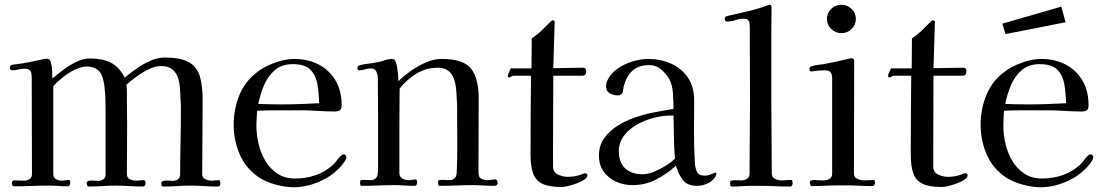

<svg xmlns="http://www.w3.org/2000/svg" viewBox="-20 -787 4660 811"><path d="M911 -13Q911 1 900 1Q872 1 843 -1Q814 -3 785 -3Q756 -3 726.5 -1Q697 1 668 1Q664 1 662.5 -4Q661 -9 661 -12Q661 -21 670.5 -23Q680 -25 691.5 -24Q703 -23 709 -23Q723 -23 732 -30Q741 -37 741 -51Q741 -118 742.5 -184Q744 -250 744 -316Q744 -327 744 -338Q744 -349 743 -360Q742 -384 740.5 -409.5Q739 -435 732 -457.5Q725 -480 708 -494Q691 -508 659 -508Q636 -508 608.5 -494.5Q581 -481 556 -463Q531 -445 514 -429Q516 -415 516 -400.5Q516 -386 516 -372Q516 -343 516.5 -313.5Q517 -284 517 -255Q517 -204 516.5 -153Q516 -102 516 -51Q516 -36 529 -30Q542 -24 555 -24Q563 -24 571.5 -25Q580 -26 587 -26Q592 -26 593.5 -21Q595 -16 595 -13Q595 -8 592 -3.5Q589 1 583 1Q555 1 526.5 -1Q498 -3 469 -3Q441 -3 412 -1Q383 1 354 1Q350 1 348 -4Q346 -9 346 -12Q346 -20 354 -23Q362 -25 373.5 -24Q385 -23 393 -23Q407 -23 416.5 -29.5Q426 -36 426 -51V-306Q426 -327 425.5 -358Q425 -389 421.5 -419.5Q418 -450 410 -468Q403 -486 386.5 -496Q370 -506 350 -506Q324 -506 297 -493Q270 -480 246 -461Q222 -442 205 -423V-52Q205 -37 216 -30.5Q227 -24 240 -24Q248 -24 256 -25.5Q264 -27 271 -27Q275 -27 276 -21.5Q277 -16 277 -14Q277 -9 274.5 -4.5Q272 0 266 0Q247 0 228 -1.5Q209 -3 190 -3Q152 -3 114 -1.5Q76 0 38 0Q34 0 32 -5Q30 -10 30 -13Q30 -25 40 -25Q51 -25 61 -24.5Q71 -24 81 -24Q95 -24 105 -30.5Q115 -37 115 -52Q115 -153 114.5 -254.5Q114 -356 114 -457Q114 -468 112 -479Q110 -490 99 -494Q92 -497 84 -497Q71 -497 58 -493.5Q45 -490 31 -490Q22 -490 22 -502Q22 -510 28 -512Q33 -514 39.5 -514.5Q46 -515 52 -516Q75 -519 98.5 -523.5Q122 -528 144 -533Q152 -535 161 -537Q170 -539 179 -539Q191 -539 195.5 -521.5Q200 -504 200.5 -484Q201 -464 201 -455Q222 -473 248 -492.5Q274 -512 303 -526Q332 -540 361 -540Q412 -540 447 -523Q482 -506 507 -459Q529 -478 557 -497.5Q585 -517 615.5 -530.5Q646 -544 676 -544Q742 -544 776.5 -525Q811 -506 823.5 -466.5Q836 -427 836 -365Q836 -287 835 -208.5Q834 -130 834 -51Q834 -36 847.5 -30Q861 -24 874 -24Q882 -24 889.5 -25Q897 -26 904 -26Q908 -26 909.5 -21Q911 -16 911 -13Z M1328 -351Q1327 -392 1321 -429.5Q1315 -467 1292 -491.5Q1269 -516 1217 -516Q1170 -516 1140.5 -490.5Q1111 -465 1095 -426.5Q1079 -388 1071 -348Q1096 -347 1120 -346.5Q1144 -346 1168 -346Q1208 -346 1248 -347.5Q1288 -349 1328 -351ZM1443 -122Q1443 -117 1441 -116Q1438 -106 1426.5 -92Q1415 -78 1401 -65.5Q1387 -53 1378 -47Q1345 -24 1303.5 -10Q1262 4 1221 4Q1187 4 1145.5 -7Q1104 -18 1075 -37Q1019 -74 993 -134Q967 -194 967 -259Q967 -333 996 -396Q1025 -459 1089 -498Q1118 -515 1154 -526.5Q1190 -538 1223 -538Q1282 -538 1327 -514Q1372 -490 1397.5 -446.5Q1423 -403 1423 -343Q1423 -326 1415.5 -321Q1408 -316 1393 -316Q1373 -316 1353 -317Q1333 -318 1313 -319Q1285 -321 1257.5 -321Q1230 -321 1202 -321Q1168 -321 1134 -321Q1100 -321 1066 -319Q1065 -303 1064 -288Q1063 -273 1063 -257Q1063 -220 1072 -180.5Q1081 -141 1101 -107.5Q1121 -74 1152 -53.5Q1183 -33 1227 -33Q1272 -33 1313 -47Q1354 -61 1388 -92Q1397 -101 1404.5 -111.5Q1412 -122 1421 -130Q1426 -135 1432 -135Q1437 -135 1440 -131Q1443 -127 1443 -122Z M2082 -15Q2082 -2 2067 -2Q2045 -2 2022 -3.5Q1999 -5 1976 -5Q1942 -5 1906.5 -3.5Q1871 -2 1836 -2Q1832 -2 1831 -8.5Q1830 -15 1830 -19Q1830 -27 1840 -27Q1850 -27 1856 -27Q1861 -27 1866.5 -26.5Q1872 -26 1877 -26Q1906 -26 1909 -55Q1912 -114 1911.5 -174Q1911 -234 1911 -293Q1911 -304 1911 -315.5Q1911 -327 1911 -338Q1910 -361 1908 -394.5Q1906 -428 1899 -449Q1883 -501 1829 -501Q1780 -501 1739 -476Q1698 -451 1668 -413Q1667 -340 1667 -268Q1667 -196 1667 -124V-55Q1667 -40 1680 -33Q1693 -26 1706 -26Q1714 -26 1721.5 -27.5Q1729 -29 1736 -29Q1740 -29 1741 -24Q1742 -19 1742 -16Q1742 -12 1739.5 -7Q1737 -2 1731 -2Q1709 -2 1687.5 -3.5Q1666 -5 1644 -5Q1610 -5 1576 -3.5Q1542 -2 1507 -2Q1502 -2 1501.5 -8.5Q1501 -15 1501 -19Q1501 -27 1510 -27Q1519 -27 1524 -27Q1529 -27 1534 -26.5Q1539 -26 1544 -26Q1573 -26 1576 -55Q1577 -69 1577 -83Q1577 -97 1577 -111Q1577 -197 1577 -283.5Q1577 -370 1576 -456Q1576 -470 1570 -484Q1564 -498 1547 -498Q1534 -498 1522 -494Q1510 -490 1497 -490Q1490 -490 1490 -500Q1490 -502 1490.5 -504.5Q1491 -507 1492 -508Q1493 -509 1495 -509.5Q1497 -510 1498 -511Q1516 -516 1535.5 -518Q1555 -520 1573 -524Q1590 -527 1606 -532.5Q1622 -538 1638 -538Q1645 -538 1649 -531Q1654 -522 1657 -505.5Q1660 -489 1661.5 -472Q1663 -455 1663 -444Q1685 -466 1715.5 -487.5Q1746 -509 1779.5 -523.5Q1813 -538 1845 -538Q1937 -538 1969.5 -497.5Q2002 -457 2002 -370Q2002 -292 2001.5 -214Q2001 -136 2001 -58Q2001 -39 2012.5 -32.5Q2024 -26 2040 -26Q2048 -26 2056 -27.5Q2064 -29 2071 -29Q2077 -29 2079.5 -24.5Q2082 -20 2082 -15Z M2461 -46Q2461 -37 2447.5 -28Q2434 -19 2415 -12Q2396 -5 2378.5 -1Q2361 3 2353 3Q2301 3 2272.5 -10Q2244 -23 2232.5 -53Q2221 -83 2221 -134Q2221 -217 2221.5 -300.5Q2222 -384 2223 -467H2151Q2144 -467 2139.5 -463.5Q2135 -460 2130 -460Q2125 -460 2125 -467Q2125 -471 2130.5 -483Q2136 -495 2138 -499Q2141 -498 2147 -498H2225L2226 -625Q2249 -640 2268 -658.5Q2287 -677 2306 -696Q2308 -698 2310 -699.5Q2312 -701 2314 -701Q2323 -701 2323 -694L2317 -499Q2349 -499 2380.5 -500Q2412 -501 2443 -501Q2456 -501 2456 -486Q2456 -467 2439 -467H2317Q2317 -391 2316.5 -314.5Q2316 -238 2316 -161V-84Q2316 -59 2337 -49.5Q2358 -40 2378 -40Q2406 -40 2433 -49Q2436 -51 2442 -53Q2448 -55 2451 -55Q2461 -55 2461 -46Z M2831 -117Q2827 -162 2826.5 -207.5Q2826 -253 2825 -299H2811Q2780 -299 2742.5 -289.5Q2705 -280 2671 -261Q2637 -242 2615.5 -213.5Q2594 -185 2594 -148Q2594 -100 2621 -75.5Q2648 -51 2694 -51Q2716 -51 2742 -61.5Q2768 -72 2792 -87Q2816 -102 2831 -117ZM3006 -53Q3006 -49 3005 -47Q2995 -25 2971.5 -13.5Q2948 -2 2925 -2Q2883 -2 2864.5 -26.5Q2846 -51 2835 -87Q2797 -52 2751 -28.5Q2705 -5 2652 -5Q2615 -5 2582.5 -19.5Q2550 -34 2530 -62Q2510 -90 2510 -130Q2510 -172 2531.5 -202.5Q2553 -233 2586.5 -254.5Q2620 -276 2658.5 -289.5Q2697 -303 2731 -310Q2754 -315 2778 -319Q2802 -323 2825 -327Q2825 -355 2822.5 -392Q2820 -429 2807 -453Q2794 -476 2772 -494Q2750 -512 2723 -512Q2677 -512 2651 -488Q2625 -464 2614 -420Q2613 -415 2612.5 -409.5Q2612 -404 2611 -399Q2610 -393 2603.5 -388.5Q2597 -384 2590 -384Q2571 -384 2555.5 -393Q2540 -402 2540 -423Q2540 -435 2544 -444Q2557 -475 2586 -495.5Q2615 -516 2650.5 -527Q2686 -538 2717 -538Q2771 -538 2815 -518Q2859 -498 2885.5 -459.5Q2912 -421 2912 -363Q2912 -298 2911.5 -232Q2911 -166 2915 -100Q2916 -78 2924 -61.5Q2932 -45 2957 -45Q2970 -45 2984.5 -51.5Q2999 -58 3003 -58Q3006 -58 3006 -53Z M3328 -13Q3328 -8 3325.5 -3.5Q3323 1 3317 1Q3286 1 3254 -0.5Q3222 -2 3190 -2H3155Q3134 -2 3113 -0.5Q3092 1 3071 1Q3067 1 3065.5 -2.5Q3064 -6 3064 -9Q3064 -12 3064 -15Q3064 -18 3065 -21Q3067 -25 3076.5 -25.5Q3086 -26 3096.5 -25.5Q3107 -25 3110 -25Q3124 -25 3135 -31.5Q3146 -38 3146 -54Q3146 -131 3147 -207.5Q3148 -284 3148 -360Q3148 -438 3147.5 -516.5Q3147 -595 3147 -673Q3147 -680 3146 -688.5Q3145 -697 3140 -702Q3136 -707 3132 -707.5Q3128 -708 3122 -708Q3104 -708 3086.5 -702Q3069 -696 3052 -696Q3041 -696 3041 -709Q3041 -717 3053.5 -720Q3066 -723 3073 -724Q3108 -732 3149 -742Q3190 -752 3223 -765Q3225 -765 3227 -766Q3229 -767 3230 -767Q3236 -767 3237.5 -763Q3239 -759 3239 -754Q3239 -726 3238.5 -698.5Q3238 -671 3238 -643V-363Q3238 -286 3239 -208.5Q3240 -131 3240 -54Q3240 -38 3253.5 -31.5Q3267 -25 3280 -25Q3291 -25 3301 -26Q3311 -27 3321 -27Q3326 -27 3327 -21.5Q3328 -16 3328 -13Z M3676 -15Q3676 -10 3673 -5.5Q3670 -1 3665 -1Q3637 -1 3609.5 -2.5Q3582 -4 3553 -4H3526Q3496 -4 3466.5 -2.5Q3437 -1 3408 -1Q3404 -1 3402.5 -6Q3401 -11 3401 -14Q3401 -19 3402 -21.5Q3403 -24 3408 -25Q3413 -27 3419.5 -26.5Q3426 -26 3432 -26Q3439 -26 3445 -25.5Q3451 -25 3458 -25Q3472 -25 3483.5 -31.5Q3495 -38 3495 -54V-454Q3495 -471 3489 -480.5Q3483 -490 3464 -490Q3450 -490 3435.5 -488.5Q3421 -487 3407 -485Q3399 -485 3399 -494Q3399 -504 3407 -507Q3419 -511 3432.5 -512.5Q3446 -514 3458 -516Q3486 -521 3514 -527Q3542 -533 3569 -540Q3572 -541 3577 -541Q3588 -541 3588 -529Q3588 -411 3587.5 -292Q3587 -173 3587 -54Q3587 -38 3601.5 -31.5Q3616 -25 3629 -25Q3639 -25 3649.5 -26Q3660 -27 3670 -27Q3674 -27 3675 -22Q3676 -17 3676 -15ZM3595 -707Q3595 -682 3577 -664.5Q3559 -647 3534 -647Q3509 -647 3491 -664.5Q3473 -682 3473 -707Q3473 -732 3491 -749.5Q3509 -767 3534 -767Q3559 -767 3577 -749.5Q3595 -732 3595 -707Z M4067 -46Q4067 -37 4053.5 -28Q4040 -19 4021 -12Q4002 -5 3984.5 -1Q3967 3 3959 3Q3907 3 3878.5 -10Q3850 -23 3838.5 -53Q3827 -83 3827 -134Q3827 -217 3827.5 -300.5Q3828 -384 3829 -467H3757Q3750 -467 3745.5 -463.5Q3741 -460 3736 -460Q3731 -460 3731 -467Q3731 -471 3736.5 -483Q3742 -495 3744 -499Q3747 -498 3753 -498H3831L3832 -625Q3855 -640 3874 -658.5Q3893 -677 3912 -696Q3914 -698 3916 -699.5Q3918 -701 3920 -701Q3929 -701 3929 -694L3923 -499Q3955 -499 3986.5 -500Q4018 -501 4049 -501Q4062 -501 4062 -486Q4062 -467 4045 -467H3923Q3923 -391 3922.5 -314.5Q3922 -238 3922 -161V-84Q3922 -59 3943 -49.5Q3964 -40 3984 -40Q4012 -40 4039 -49Q4042 -51 4048 -53Q4054 -55 4057 -55Q4067 -55 4067 -46Z M4483 -351Q4482 -392 4476 -429.5Q4470 -467 4447 -491.5Q4424 -516 4372 -516Q4325 -516 4295.5 -490.5Q4266 -465 4250 -426.5Q4234 -388 4226 -348Q4251 -347 4275 -346.5Q4299 -346 4323 -346Q4363 -346 4403 -347.5Q4443 -349 4483 -351ZM4598 -122Q4598 -117 4596 -116Q4593 -106 4581.5 -92Q4570 -78 4556 -65.5Q4542 -53 4533 -47Q4500 -24 4458.5 -10Q4417 4 4376 4Q4342 4 4300.5 -7Q4259 -18 4230 -37Q4174 -74 4148 -134Q4122 -194 4122 -259Q4122 -333 4151 -396Q4180 -459 4244 -498Q4273 -515 4309 -526.5Q4345 -538 4378 -538Q4437 -538 4482 -514Q4527 -490 4552.5 -446.5Q4578 -403 4578 -343Q4578 -326 4570.5 -321Q4563 -316 4548 -316Q4528 -316 4508 -317Q4488 -318 4468 -319Q4440 -321 4412.5 -321Q4385 -321 4357 -321Q4323 -321 4289 -321Q4255 -321 4221 -319Q4220 -303 4219 -288Q4218 -273 4218 -257Q4218 -220 4227 -180.5Q4236 -141 4256 -107.5Q4276 -74 4307 -53.5Q4338 -33 4382 -33Q4427 -33 4468 -47Q4509 -61 4543 -92Q4552 -101 4559.5 -111.5Q4567 -122 4576 -130Q4581 -135 4587 -135Q4592 -135 4595 -131Q4598 -127 4598 -122ZM4481 -693 4227 -643 4214 -687 4463 -759Z"/></svg>

Font: Kaisei Tokumin
Style: Regular
Weight: 400
Designer: Font-Kai, 金井和夫
Foundry: KAZUO KANAI
Version: Version 5.003